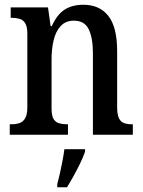

<svg xmlns="http://www.w3.org/2000/svg" viewBox="-20 -567 602 808"><path d="M21 0V-44H27Q47 -44 62 -49Q77 -54 86 -69.5Q95 -85 95 -115V-425Q95 -454 86.5 -468.5Q78 -483 63 -487.5Q48 -492 30 -492H25V-536H182L193 -457H198Q220 -506 252 -526.5Q284 -547 331 -547Q399 -547 436 -500Q473 -453 473 -351V-116Q473 -85 480.5 -69.5Q488 -54 502 -49Q516 -44 534 -44H539V0H371V-343Q371 -407 353.5 -443.5Q336 -480 291 -480Q256 -480 235 -457Q214 -434 205.5 -397Q197 -360 197 -318V-111Q197 -81 205 -67Q213 -53 228 -48.5Q243 -44 261 -44H266V0ZM221 208Q227 186 232.5 161Q238 136 243 110Q248 84 251 61H338V71Q331 92 318 119Q305 146 290 173Q275 200 262 221H221Z"/></svg>

Font: Noto Serif Khmer Condensed Medium
Style: Regular
Weight: 500
Width: 3
Designer: Danh Hong and the Monotype Design Team
Foundry: Monotype Imaging Inc.
Version: Version 2.004